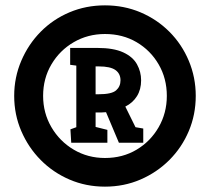

<svg xmlns="http://www.w3.org/2000/svg" viewBox="-20 -731 784 717"><path d="M372 -34Q301 -34 239.5 -60.5Q178 -87 132 -133.5Q86 -180 59.5 -241.5Q33 -303 33 -373Q33 -442 59.5 -504Q86 -566 132 -612.5Q178 -659 239.5 -685Q301 -711 372 -711Q443 -711 504.5 -685Q566 -659 612.5 -612.5Q659 -566 685 -504Q711 -442 711 -373Q711 -303 685 -241.5Q659 -180 612.5 -133.5Q566 -87 504.5 -60.5Q443 -34 372 -34ZM372 -141Q438 -141 490 -172Q542 -203 572.5 -256Q603 -309 603 -373Q603 -438 572.5 -490.5Q542 -543 490 -573.5Q438 -604 372 -604Q308 -604 255.5 -573.5Q203 -543 172 -490.5Q141 -438 141 -373Q141 -309 172 -256Q203 -203 255.5 -172Q308 -141 372 -141ZM246 -198 243 -248 265 -256V-486L242 -489V-552H344Q404 -552 440 -535.5Q476 -519 491.5 -491Q507 -463 507 -431Q507 -397 491.5 -372Q476 -347 448 -333L486 -256L515 -251V-198H424L376 -312Q368 -311 358 -311Q348 -311 337 -311V-257L381 -246V-198ZM337 -379H348Q397 -379 413.5 -393.5Q430 -408 430 -431Q430 -456 411 -469.5Q392 -483 349 -483H337Z"/></svg>

Font: Kreon Medium
Style: Regular
Weight: 500
Version: Version 2.002